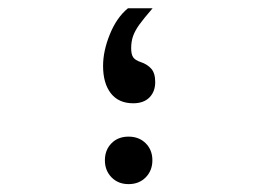

<svg xmlns="http://www.w3.org/2000/svg" viewBox="-20 -448 640 475"><path d="M235 -285Q235 -322 251.8 -363.2Q268.5 -404.5 296.5 -427.5H357.5Q335.5 -402 325 -387.5Q314.5 -373 309.5 -359.5Q304.5 -346 304.5 -328.5Q304.5 -313.5 309.5 -306.2Q314.5 -299 328 -294.5Q344.5 -289 354.2 -278Q364 -267 364 -245Q364 -221.5 349.8 -207Q335.5 -192.5 309.5 -192.5Q273.5 -192.5 254.2 -217.2Q235 -242 235 -285ZM239.5 -51.5Q239.5 -77 255.8 -93.5Q272 -110 298 -110Q324 -110 340.5 -93.5Q357 -77 357 -51.5Q357 -26 340.5 -9.2Q324 7.5 298 7.5Q272.5 7.5 256 -9.2Q239.5 -26 239.5 -51.5Z"/></svg>

Font: JuliaMono SemiBold
Style: Italic
Weight: 600
Italic angle: -9°
Monospace: yes
Designer: cormullion
Foundry: corm
Version: Version 0.056; ttfautohint (v1.8.4)